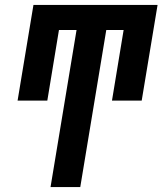

<svg xmlns="http://www.w3.org/2000/svg" viewBox="-20 -755 656 775"><path d="M184 0 289 -634H218L171 -349H51L115 -735H616L552 -349H432L479 -634H409L304 0Z"/></svg>

Font: Iosevka Curly Extended
Style: Bold Italic
Weight: 700
Width: 7
Italic angle: -9°
Monospace: yes
Designer: Belleve Invis
Foundry: Belleve Invis
Version: Version 11.1.0; ttfautohint (v1.8.3)